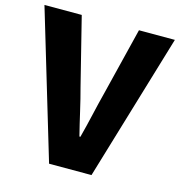

<svg xmlns="http://www.w3.org/2000/svg" viewBox="-119 -842 880 940"><g transform="rotate(15 321.5 -372.5)"><path d="M214 0H429L652 -745H470L386 -405C365 -325 350 -249 328 -167H323C302 -249 287 -325 265 -405L180 -745H-9Z"/></g></svg>

Font: Noto Sans JP Black
Style: Regular
Weight: 900
Designer: Ryoko NISHIZUKA  (kana, bopomofo & ideographs); Paul D. Hunt (Latin, Greek & Cyrillic); Sandoll Communications , Soo-you
Foundry: Adobe
Version: Version 2.002;hotconv 1.0.116;makeotfexe 2.5.65601